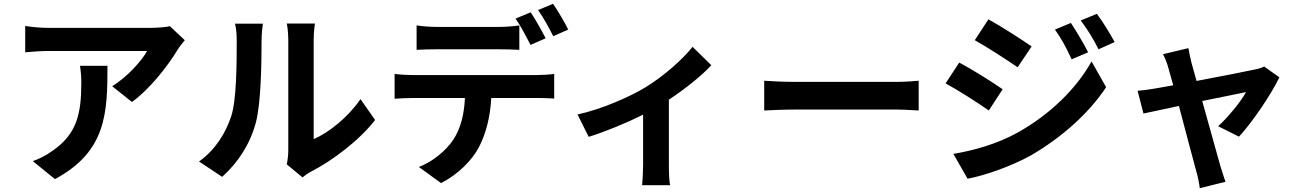

<svg xmlns="http://www.w3.org/2000/svg" viewBox="-20 -889 6890 1013"><path d="M955 -677 876 -751C857 -745 802 -742 774 -742C721 -742 297 -742 235 -742C193 -742 151 -746 113 -752V-613C160 -617 193 -620 235 -620C297 -620 696 -620 756 -620C730 -571 652 -483 572 -434L676 -351C774 -421 869 -547 916 -625C925 -640 944 -664 955 -677ZM547 -542H402C407 -510 409 -483 409 -452C409 -288 385 -182 258 -94C221 -67 185 -50 153 -39L270 56C542 -90 547 -294 547 -542Z M1493 -22 1576 47C1586 39 1598 29 1620 17C1732 -40 1876 -148 1959 -256L1882 -366C1815 -269 1716 -190 1635 -155C1635 -216 1635 -598 1635 -678C1635 -723 1641 -762 1642 -765H1493C1494 -762 1501 -724 1501 -679C1501 -598 1501 -149 1501 -96C1501 -69 1497 -41 1493 -22ZM1030 -37 1152 44C1237 -32 1300 -130 1330 -243C1357 -344 1360 -554 1360 -673C1360 -714 1366 -759 1367 -764H1220C1226 -739 1229 -712 1229 -672C1229 -551 1228 -362 1200 -276C1172 -191 1118 -99 1030 -37Z M2178 -755V-626C2208 -628 2251 -629 2285 -629C2348 -629 2554 -629 2612 -629C2647 -629 2686 -628 2720 -626V-755C2686 -750 2646 -747 2612 -747C2554 -747 2348 -747 2285 -747C2251 -747 2210 -750 2178 -755ZM2780 -824 2700 -791C2727 -753 2758 -693 2779 -652L2859 -687C2840 -724 2805 -787 2780 -824ZM2898 -869 2819 -836C2846 -798 2878 -740 2899 -698L2978 -733C2961 -768 2924 -831 2898 -869ZM2062 -499V-368C2090 -370 2129 -372 2158 -372H2433C2429 -288 2412 -213 2371 -151C2331 -92 2261 -35 2190 -8L2307 77C2396 32 2473 -45 2508 -115C2544 -185 2566 -269 2572 -372H2813C2841 -372 2879 -371 2904 -369V-499C2878 -495 2834 -493 2813 -493C2753 -493 2220 -493 2158 -493C2127 -493 2092 -495 2062 -499Z M3027 -285 3086 -167C3173 -194 3285 -240 3373 -284V-20C3373 15 3370 68 3368 88H3516C3510 68 3509 15 3509 -20V-363C3598 -422 3686 -493 3733 -545L3634 -642C3583 -577 3482 -487 3385 -428C3306 -380 3157 -313 3027 -285Z M4012 -463V-306C4049 -308 4116 -311 4173 -311C4290 -311 4620 -311 4710 -311C4752 -311 4803 -307 4827 -306V-463C4801 -461 4757 -457 4710 -457C4620 -457 4291 -457 4173 -457C4121 -457 4048 -460 4012 -463Z M5630 -768 5546 -733C5582 -682 5605 -639 5634 -576L5721 -613C5698 -659 5658 -726 5630 -768ZM5767 -816 5682 -781C5719 -731 5744 -692 5776 -629L5861 -667C5837 -711 5798 -776 5767 -816ZM5195 -787 5123 -677C5189 -640 5293 -573 5349 -534L5423 -644C5371 -680 5261 -751 5195 -787ZM5010 -77 5085 54C5173 38 5317 -12 5419 -69C5582 -164 5724 -290 5816 -429L5739 -565C5660 -422 5520 -285 5350 -190C5242 -130 5122 -96 5010 -77ZM5041 -559 4969 -449C5036 -413 5140 -346 5197 -306L5270 -418C5219 -454 5109 -523 5041 -559Z M6730 -481 6650 -538C6636 -531 6617 -525 6599 -522C6560 -513 6420 -486 6293 -462L6266 -559C6260 -585 6254 -612 6250 -635L6116 -603C6127 -582 6137 -558 6144 -532L6170 -439L6074 -422C6041 -416 6014 -413 5982 -410L6013 -290L6200 -330C6236 -194 6277 -38 6292 16C6300 44 6307 77 6310 104L6446 70C6438 50 6425 5 6419 -12L6323 -356L6554 -403C6528 -354 6458 -269 6407 -223L6517 -168C6587 -243 6688 -393 6730 -481Z"/></svg>

Font: Source Han Sans KR
Style: Bold
Weight: 700
Designer: Ryoko NISHIZUKA 西塚涼子 (kana, bopomofo & ideographs); Paul D. Hunt (Latin, Greek & Cyrillic); Sandoll Communications 산돌커뮤니
Foundry: Adobe
Version: Version 2.004;hotconv 1.0.118;makeotfexe 2.5.65603